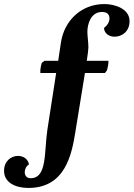

<svg xmlns="http://www.w3.org/2000/svg" viewBox="-95 -729 659 947"><path d="M420 -709C306 -709 223 -628 206 -522L192 -429H124L111 -419C106 -402 103 -386 104 -369H182L139 -91C122 19 139 150 56 150C36 150 27 136 27 120C27 106 35 89 48 82C43 54 19 40 -6 40C-39 40 -75 64 -75 114C-75 170 -21 198 45 198C227 198 259 33 277 -80L324 -369H423L433 -383C437 -397 440 -413 440 -429H333C338 -463 341 -484 341 -495C341 -520 336 -550 336 -573C336 -608 352 -670 408 -670C433 -670 445 -658 445 -638C445 -621 435 -604 418 -591C419 -564 443 -548 470 -548C505 -548 544 -572 544 -625C544 -686 471 -709 420 -709Z"/></svg>

Font: Caladea
Style: Bold Italic
Weight: 700
Italic angle: -9°
Designer: Carolina Giovagnoli and Andres Torresi
Foundry: Carolina Giovagnoli & Andres Torresi
Version: Version 1.001;hotconv 1.0.109;makeotfexe 2.5.65596